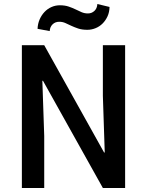

<svg xmlns="http://www.w3.org/2000/svg" viewBox="-20 -936 732 956"><path d="M603 -710.9V0H492.2L193.8 -534.2L190.9 -533.2L200.2 -259.3V0H88.9V-710.9H200.2L498.5 -176.3L501.5 -177.2L492.2 -459V-710.9ZM464.8 -916 525.4 -901.4Q524.9 -875.5 515.4 -854.7Q505.9 -834 490.7 -818.8Q475.6 -803.7 455.8 -795.7Q436 -787.6 415 -787.6Q388.7 -787.6 369.6 -793.9Q350.6 -800.3 335 -807.6Q319.3 -814.9 305.4 -821.3Q291.5 -827.6 274.9 -827.6Q254.9 -827.6 241.7 -814.7Q228.5 -801.8 227.5 -781.2L167 -792.5Q168 -817.4 177.2 -838.9Q186.5 -860.4 201.4 -876.2Q216.3 -892.1 236.1 -900.9Q255.9 -909.7 277.8 -909.7Q303.2 -909.7 321.8 -903.3Q340.3 -897 356 -889.4Q371.6 -881.8 386 -875.5Q400.4 -869.1 418 -869.1Q436.5 -869.1 450 -881.6Q463.4 -894 464.8 -916Z"/></svg>

Font: Ufes Sans Medium
Style: Regular
Weight: 500
Designer: Ricardo Esteves & Filipe Motta
Foundry: ProDesignUfes - Ricardo Esteves, Filipe Motta (This is a derivative work, based on Roboto family, by Christian Robertson
Version: Version 2.0